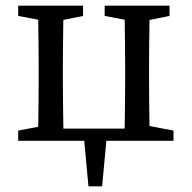

<svg xmlns="http://www.w3.org/2000/svg" viewBox="-20 -495 674 675"><path d="M113 0Q114 -23 114.5 -60Q115 -97 115.5 -137.5Q116 -178 116 -210V-265Q116 -297 115.5 -337.5Q115 -378 114.5 -415.5Q114 -453 113 -475H204Q203 -453 202.5 -415.5Q202 -378 201.5 -337.5Q201 -297 201 -265V-210Q201 -178 201.5 -137.5Q202 -97 202.5 -60Q203 -23 204 0ZM417 0Q418 -23 418.5 -60Q419 -97 419.5 -137.5Q420 -178 420 -210V-265Q420 -297 419.5 -337.5Q419 -378 418.5 -415.5Q418 -453 417 -475H507Q506 -453 505.5 -415.5Q505 -378 504.5 -337.5Q504 -297 504 -265V-210Q504 -178 504.5 -137.5Q505 -97 505.5 -60Q506 -23 507 0ZM44 -439V-475H272V-439L173 -419H150ZM348 -439V-475H576V-439L477 -419H454ZM44 0V-36L150 -56H158V0ZM476 0V-56H484L590 -36V0ZM158 0V-43H476V0ZM291 160 273 -33H357L339 160Z"/></svg>

Font: Source Serif 4 Variable
Style: Regular
Weight: 400
Designer: Frank Grießhammer
Foundry: Adobe
Version: Version 4.005;hotconv 1.1.0;makeotfexe 2.6.0